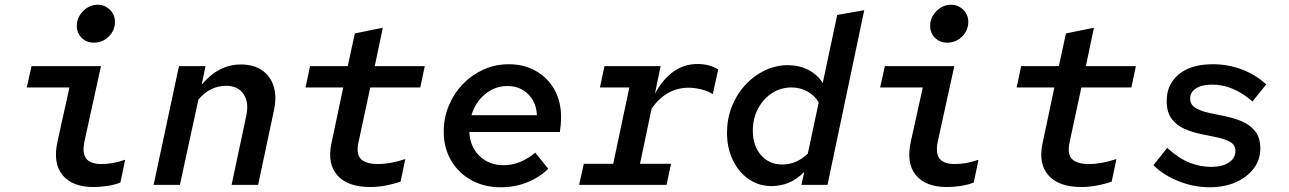

<svg xmlns="http://www.w3.org/2000/svg" viewBox="-20 -780 5440 810"><path d="M376 -600Q345 -600 324.5 -620.5Q304 -641 304 -671Q304 -706 330.5 -733Q357 -760 392 -760Q422 -760 443.5 -739Q465 -718 465 -688Q465 -652 439 -626Q413 -600 376 -600ZM374 9Q286 9 244 -41Q202 -91 223 -185L273 -411H93L113 -501H406L336 -182Q326 -132 344.5 -110Q363 -88 407 -88Q431 -88 455 -92Q479 -96 508 -106L488 -10Q463 0 432.5 4.5Q402 9 374 9Z M628 0 735 -501H847L831 -423Q902 -508 996 -508Q1050 -508 1085.5 -483.5Q1121 -459 1134.5 -416Q1148 -373 1136 -316L1069 0H957L1019 -292Q1031 -348 1007.5 -383Q984 -418 934 -418Q866 -418 817 -360L739 0Z M1543 9Q1447 9 1403.5 -40Q1360 -89 1378 -174L1428 -411H1269L1288 -501H1447L1477 -639L1595 -663L1561 -501H1772L1753 -411H1542L1492 -178Q1482 -129 1503 -108.5Q1524 -88 1576 -88Q1626 -88 1690 -109L1670 -14Q1643 -4 1608.5 2.5Q1574 9 1543 9Z M2093 10Q2023 10 1968.5 -20Q1914 -50 1883 -103Q1852 -156 1852 -225Q1852 -283 1873.5 -334.5Q1895 -386 1932.5 -425Q1970 -464 2019.5 -486.5Q2069 -509 2126 -509Q2191 -509 2241 -480.5Q2291 -452 2319 -402Q2347 -352 2347 -286Q2347 -269 2345.5 -253.5Q2344 -238 2342 -223H1960Q1963 -160 2003.5 -121.5Q2044 -83 2104 -83Q2175 -83 2238 -136L2293 -68Q2255 -31 2203.5 -10.5Q2152 10 2093 10ZM1969 -294H2245Q2243 -348 2208.5 -382.5Q2174 -417 2121 -417Q2067 -417 2026 -382.5Q1985 -348 1969 -294Z M2423 0 2443 -89H2567L2635 -411H2511L2530 -501H2767L2743 -385Q2812 -510 2922 -510Q2973 -510 3010 -487L2987 -383Q2965 -397 2936.5 -403.5Q2908 -410 2886 -410Q2791 -410 2729 -322L2680 -89H2811L2792 0Z M3235 5Q3181 5 3138.5 -24.5Q3096 -54 3071.5 -105Q3047 -156 3047 -220Q3047 -278 3067 -329.5Q3087 -381 3123 -420.5Q3159 -460 3205.5 -482.5Q3252 -505 3304 -505Q3351 -505 3389.5 -485.5Q3428 -466 3451 -430L3512 -717L3626 -737L3471 0H3361L3373 -55Q3343 -24 3308.5 -9.5Q3274 5 3235 5ZM3156 -228Q3156 -166 3190 -126Q3224 -86 3281 -86Q3340 -86 3388 -132L3434 -348Q3417 -377 3386.5 -394Q3356 -411 3319 -411Q3273 -411 3236 -386.5Q3199 -362 3177.5 -321Q3156 -280 3156 -228Z M3976 -600Q3945 -600 3924.5 -620.5Q3904 -641 3904 -671Q3904 -706 3930.5 -733Q3957 -760 3992 -760Q4022 -760 4043.5 -739Q4065 -718 4065 -688Q4065 -652 4039 -626Q4013 -600 3976 -600ZM3974 9Q3886 9 3844 -41Q3802 -91 3823 -185L3873 -411H3693L3713 -501H4006L3936 -182Q3926 -132 3944.5 -110Q3963 -88 4007 -88Q4031 -88 4055 -92Q4079 -96 4108 -106L4088 -10Q4063 0 4032.5 4.5Q4002 9 3974 9Z M4543 9Q4447 9 4403.5 -40Q4360 -89 4378 -174L4428 -411H4269L4288 -501H4447L4477 -639L4595 -663L4561 -501H4772L4753 -411H4542L4492 -178Q4482 -129 4503 -108.5Q4524 -88 4576 -88Q4626 -88 4690 -109L4670 -14Q4643 -4 4608.5 2.5Q4574 9 4543 9Z M5084 10Q5017 10 4953.5 -15Q4890 -40 4846 -83L4904 -156Q4954 -111 4999 -93.5Q5044 -76 5090 -76Q5137 -76 5164.5 -94.5Q5192 -113 5192 -143Q5192 -168 5171 -180.5Q5150 -193 5117 -200Q5084 -207 5047 -214.5Q5010 -222 4977 -236.5Q4944 -251 4923 -278.5Q4902 -306 4902 -354Q4902 -424 4953 -466.5Q5004 -509 5097 -509Q5160 -509 5218 -487.5Q5276 -466 5322 -424L5264 -352Q5182 -423 5095 -423Q5050 -423 5025.5 -407Q5001 -391 5001 -364Q5001 -339 5022.5 -325.5Q5044 -312 5077.5 -304.5Q5111 -297 5149 -289.5Q5187 -282 5220.5 -267.5Q5254 -253 5275.5 -226Q5297 -199 5297 -153Q5297 -106 5269 -69Q5241 -32 5193 -11Q5145 10 5084 10Z"/></svg>

Font: Red Hat Mono Medium
Style: Italic
Weight: 500
Italic angle: -12°
Monospace: yes
Designer: Pentagram, MCKL
Foundry: Pentagram, MCKL
Version: Version 1.023; ttfautohint (v1.8.3)